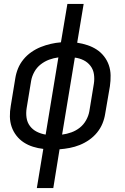

<svg xmlns="http://www.w3.org/2000/svg" viewBox="-20 -755 640 980"><path d="M168 205 201 5Q174 2 148.5 -6Q123 -14 101.5 -28Q80 -42 64 -62.5Q48 -83 39.5 -107.5Q31 -132 30.5 -159.5Q30 -187 35 -215L58 -355Q62 -381 72 -405.5Q82 -430 99.5 -451.5Q117 -473 140 -489Q163 -505 188 -515Q213 -525 239 -531Q265 -537 291 -539L324 -735H407L374 -537Q401 -533 426.5 -524.5Q452 -516 473.5 -502Q495 -488 511 -467.5Q527 -447 535.5 -422.5Q544 -398 544.5 -370.5Q545 -343 541 -315L517 -175Q513 -149 503 -124.5Q493 -100 475.5 -78.5Q458 -57 435 -41Q412 -25 387 -15Q362 -5 336 0Q310 5 284 7L252 205ZM213 -68 278 -462Q254 -459 231 -450.5Q208 -442 188 -426.5Q168 -411 155.5 -388.5Q143 -366 139 -343L116 -203Q112 -178 115.5 -154Q119 -130 133 -111.5Q147 -93 168 -82.5Q189 -72 213 -68ZM297 -68Q321 -71 344.5 -79.5Q368 -88 387.5 -103.5Q407 -119 419.5 -141.5Q432 -164 436 -187L459 -327Q463 -352 459.5 -376Q456 -400 442 -418.5Q428 -437 407 -447.5Q386 -458 362 -461Z"/></svg>

Font: Iosevka Slab Extended
Style: Italic
Weight: 400
Width: 7
Italic angle: -9°
Monospace: yes
Designer: Belleve Invis
Foundry: Belleve Invis
Version: Version 11.1.0; ttfautohint (v1.8.3)